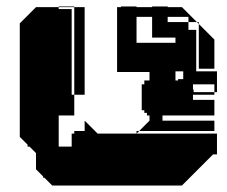

<svg xmlns="http://www.w3.org/2000/svg" viewBox="-20 -572 701 592"><path d="M593 -456V-498L587 -504H561V-520H497V-504H561V-480H585V-456ZM593 -408H585V-360H593ZM209 -360V-408H201V-360ZM641 -200V-168H409L441 -200V-350H341V-550H353V-552H401V-550H449V-552H497V-550H541L587 -504H593V-498L641 -450V-360H585V-352H649V-288H641V-312H545V-352H521V-288H641V-280H497V-264H641V-216H481V-200ZM209 -456V-504H201V-456ZM401 -520V-440H521V-456H449V-520ZM593 -408V-456H585V-408ZM209 -408V-456H201V-408ZM209 -312V-360H201V-312ZM209 -216H161V-120H201V-160H209V-168H241V-200L281 -160H401V-168H409L401 -160H649V-96H637L541 0H141L117 -24H113V-28L91 -50V-100L71 -120H65V-126L41 -150V-500L91 -550H161V-544H201V-504H209V-550H161V-552H209V-550H241V-280H209V-312H201V-280H209ZM561 -216H433V-224H425V-232H417V-312H425V-324H449V-328H465V-324H481V-328H497V-324H529V-328H577V-312H575V-296H577V-280H575V-264H577V-248H575V-224H561Z"/></svg>

Font: Rubik Broken Fax
Style: Regular
Weight: 400
Designer: Hubert and Fischer, NaN
Foundry: Hubert and Fischer, NaN
Version: Version 2.201